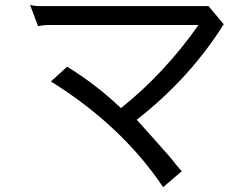

<svg xmlns="http://www.w3.org/2000/svg" viewBox="-20 -739 1040 792"><path d="M730 -33Q713 -50 683 -89Q603 -180 544 -245Q762 -415 903 -639L840 -714H155Q150 -714 135 -714Q120 -714 104 -719L137 -631Q160 -636 188 -636H799Q659 -437 479 -293Q377 -390 257 -464L190 -403Q482 -221 653 33Z"/></svg>

Font: Sawarabi Gothic
Style: Regular
Weight: 400
Designer: mshio (mshio@users.sourceforge.jp)
Version: Version 20141215